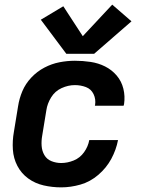

<svg xmlns="http://www.w3.org/2000/svg" viewBox="-20 -800 616 828"><path d="M244 8Q285 8 327 -4Q369 -16 404 -46Q439 -76 460 -115Q481 -154 489 -196H365Q360 -168 342.5 -143.5Q325 -119 298 -108Q271 -97 244 -97Q222 -97 202 -105Q182 -113 171.5 -131Q161 -149 159.5 -171Q158 -193 162 -215L180 -325Q184 -353 200.5 -380Q217 -407 245.5 -420Q274 -433 303 -433Q328 -433 350.5 -424.5Q373 -416 383.5 -394Q394 -372 390 -347L389 -344H513Q514 -347 515 -351Q520 -385 512 -417.5Q504 -450 483 -474.5Q462 -499 433 -513.5Q404 -528 370.5 -533Q337 -538 303 -538Q270 -538 236.5 -531.5Q203 -525 171.5 -508.5Q140 -492 115 -465.5Q90 -439 76.5 -407Q63 -375 58 -342L40 -232Q33 -193 35.5 -155Q38 -117 55 -84.5Q72 -52 101.5 -30.5Q131 -9 168 -0.5Q205 8 244 8ZM266 -568H386L547 -708L464 -780L337 -644L253 -773L156 -715Z"/></svg>

Font: Iosevka Sparkle Oblique
Style: Bold
Weight: 700
Italic angle: -9°
Designer: Belleve Invis
Foundry: Belleve Invis
Version: Version 4.5.0; ttfautohint (v1.8.3)